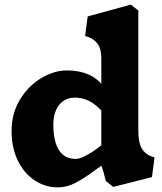

<svg xmlns="http://www.w3.org/2000/svg" viewBox="-20 -800 701 830"><path d="M30 -234Q30 -310.5 66.8 -370.2Q103.5 -430 159.2 -462.8Q215 -495.5 268.5 -495.5Q302 -495.5 330 -488.8Q358 -482 380 -469Q402 -456 418 -438V-548Q418 -574 411 -593Q404 -612 388.2 -625Q372.5 -638 348 -644.5L359 -729L545.5 -780L578 -754.5V-234.5Q578 -203 584 -180.2Q590 -157.5 605.5 -142Q621 -126.5 648 -119.5L637 -34.5L469.5 8L437.5 -17.5Q433 -36 427.5 -55.5Q422 -75 418 -83.5Q404.5 -74 390.5 -64Q342 -28 305.2 -9Q268.5 10 230 10Q175.5 10 129.8 -20.2Q84 -50.5 57 -106Q30 -161.5 30 -234ZM414.5 -169.5 418 -172V-322.5Q402.5 -339 385.5 -351.2Q368.5 -363.5 347.8 -370.8Q327 -378 303 -378Q275 -378 254 -363.8Q233 -349.5 221.8 -323Q210.5 -296.5 210.5 -261.5Q210.5 -216 220.5 -182.8Q230.5 -149.5 252 -131.2Q273.5 -113 306 -113Q321 -113 340.5 -122Q360 -131 379.2 -143.5Q398.5 -156 414.5 -169.5Z"/></svg>

Font: TMT Limkin
Style: Regular
Weight: 400
Designer: Gabriel Drozdov
Version: Version 1.000;Glyphs 3.1.2 (3151)